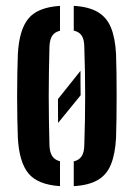

<svg xmlns="http://www.w3.org/2000/svg" viewBox="-20 -628 458 656"><path d="M178.5 -208Q178.5 -227.5 178.2 -248.2Q178 -269 178 -289.5L255 -386Q255 -365.5 255 -344.5Q255 -323.5 255.5 -302.5ZM41 -157Q40 -185.5 39.2 -222.5Q38.5 -259.5 38.5 -299Q38.5 -338.5 39.2 -376Q40 -413.5 41 -443.5Q45.5 -526 77 -564.5Q108.5 -603 185 -608V-523Q166.5 -518.5 158.2 -505.5Q150 -492.5 149 -469.5Q148 -425.5 147.2 -383.5Q146.5 -341.5 146.5 -300Q146.5 -258.5 147.2 -216.5Q148 -174.5 149 -131Q150 -107.5 158.5 -94.5Q167 -81.5 185 -77V8Q109 3 77.2 -35.5Q45.5 -74 41 -157ZM232 8V-76.5Q250.5 -81 259 -94.2Q267.5 -107.5 268 -131Q269.5 -175 270.2 -217Q271 -259 271 -300.5Q271 -342 270.2 -383.8Q269.5 -425.5 268 -469.5Q267.5 -493.5 259.2 -506.2Q251 -519 232 -523.5V-608Q283.5 -605 314.2 -586.8Q345 -568.5 359.2 -533.5Q373.5 -498.5 376.5 -443.5Q377.5 -414.5 378 -377.8Q378.5 -341 378.5 -301.2Q378.5 -261.5 378 -224.2Q377.5 -187 376.5 -157Q373.5 -102 359.2 -66.5Q345 -31 314.2 -13Q283.5 5 232 8Z"/></svg>

Font: Big Shoulders Stencil Display Thin
Style: Bold
Weight: 700
Version: Version 2.001